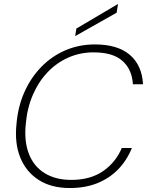

<svg xmlns="http://www.w3.org/2000/svg" viewBox="-20 -936 743 968"><path d="M332 12Q239 12 175.5 -28.5Q112 -69 82.5 -141Q53 -213 63 -309Q70 -397 102.5 -470.5Q135 -544 188 -598.5Q241 -653 310 -682.5Q379 -712 458 -712Q573 -712 634.5 -659.5Q696 -607 701 -511H650Q646 -585 598 -628.5Q550 -672 452 -672Q384 -672 325 -646Q266 -620 220.5 -572.5Q175 -525 146 -458.5Q117 -392 110 -311Q101 -223 126 -159.5Q151 -96 206 -62.5Q261 -29 339 -29Q436 -29 500 -73.5Q564 -118 594 -190H645Q619 -126 574.5 -81Q530 -36 469.5 -12Q409 12 332 12ZM359 -754 365 -792 575 -916 568 -872Z"/></svg>

Font: DM Sans 24pt ExtraLight
Style: Italic
Weight: 250
Italic angle: -10°
Designer: Colophon Foundry, Jonny Pinhorn
Foundry: Colophon Foundry
Version: Version 4.004;gftools[0.9.30]